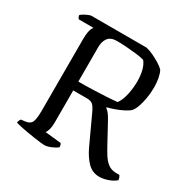

<svg xmlns="http://www.w3.org/2000/svg" viewBox="-159 -850 983 997"><g transform="rotate(30 332.5 -352.0)"><path d="M232 0Q225 0 207.5 -2Q190 -4 167.5 -7.5Q145 -11 122 -15Q99 -19 80.5 -23Q62 -27 53 -30Q53 -38 56 -44Q59 -50 62 -54L88 -57Q106 -60 115.5 -68Q125 -76 129 -95Q133 -114 133 -148V-578Q133 -603 136 -619Q139 -635 143.5 -644Q148 -653 150 -655H63Q59 -658 56 -664.5Q53 -671 53 -675Q58 -681 69.5 -687.5Q81 -694 93 -699Q105 -704 110 -704H440Q462 -699 484 -688.5Q506 -678 526.5 -665.5Q547 -653 560 -639Q569 -621 573.5 -596Q578 -571 578 -545Q578 -511 572.5 -479Q567 -447 558 -422Q549 -397 536 -384Q525 -375 504.5 -364.5Q484 -354 460.5 -345.5Q437 -337 416 -332V-328Q428 -319 435.5 -309Q443 -299 454 -280L515 -168Q531 -138 546 -114.5Q561 -91 580 -76.5Q599 -62 628 -61H649Q651 -57 654.5 -50.5Q658 -44 658 -34Q645 -23 628.5 -15.5Q612 -8 595 -4Q578 0 563 0Q522 0 493.5 -28Q465 -56 442 -104L361 -279Q351 -300 340 -310Q329 -320 308 -321H222V-126Q222 -103 217 -86Q212 -69 206 -62L301 -52Q304 -50 306 -43.5Q308 -37 308 -30Q295 -19 272.5 -9.5Q250 0 232 0ZM222 -374Q268 -374 310 -375.5Q352 -377 388 -379Q424 -381 452 -384Q470 -409 478.5 -449Q487 -489 487 -528Q487 -563 479.5 -592.5Q472 -622 457 -640Q437 -646 406.5 -649.5Q376 -653 345 -655Q314 -657 291 -657Q254 -657 238 -636Q222 -615 222 -581Z"/></g></svg>

Font: Texturina Medium 12pt Light
Style: Regular
Weight: 300
Version: Version 1.002